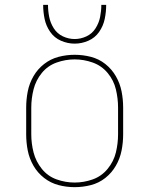

<svg xmlns="http://www.w3.org/2000/svg" viewBox="-20 -764 616 792"><path d="M288 8Q322 8 355 -0.5Q388 -9 414.5 -30Q441 -51 458 -80.5Q475 -110 481.5 -143Q488 -176 488 -210V-320Q488 -354 481.5 -387Q475 -420 458 -449.5Q441 -479 414.5 -500Q388 -521 355 -529.5Q322 -538 288 -538Q254 -538 221.5 -529.5Q189 -521 162 -500Q135 -479 118 -449.5Q101 -420 94.5 -387Q88 -354 88 -320V-210Q88 -176 94.5 -143Q101 -110 118 -80.5Q135 -51 162 -30Q189 -9 221.5 -0.5Q254 8 288 8ZM288 -11Q250 -11 213.5 -24Q177 -37 152.5 -67.5Q128 -98 118.5 -135Q109 -172 109 -210V-320Q109 -358 118.5 -395.5Q128 -433 152.5 -463Q177 -493 213.5 -506Q250 -519 288 -519Q326 -519 362.5 -506Q399 -493 424 -463Q449 -433 458 -395.5Q467 -358 467 -320V-210Q467 -172 458 -135Q449 -98 424 -67.5Q399 -37 362.5 -24Q326 -11 288 -11ZM288 -584Q317 -584 344.5 -596Q372 -608 389 -632.5Q406 -657 412 -686Q418 -715 418 -744H398Q398 -719 393 -694Q388 -669 374 -647Q360 -625 336.5 -614Q313 -603 288 -603Q263 -603 239.5 -614Q216 -625 202 -647Q188 -669 183 -694Q178 -719 178 -744H158Q158 -715 164 -686Q170 -657 187 -632.5Q204 -608 231.5 -596Q259 -584 288 -584Z"/></svg>

Font: Iosevka Sparkle Thin
Style: Regular
Weight: 100
Designer: Belleve Invis
Foundry: Belleve Invis
Version: Version 4.5.0; ttfautohint (v1.8.3)